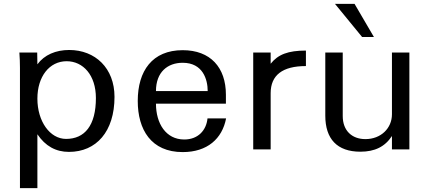

<svg xmlns="http://www.w3.org/2000/svg" viewBox="-20 -771 2213 991"><path d="M173 -262C173 -376 235 -455 324 -455C409 -455 475 -383 475 -265C475 -123 417 -54 321 -54C238 -54 173 -144 173 -262ZM173 -78C214 -17 268 13 336 13C477 13 571 -92 571 -271C571 -419 472 -513 337 -513C268 -513 209 -488 173 -439C173 -460 172 -491 172 -500H80C82 -474 83 -447 83 -421V200H173Z M691 -250C691 -102 760 14 923 14C1050 14 1127 -55 1147 -160H1051C1045 -98 1002 -51 931 -51C836 -51 785 -134 785 -236H1146V-282C1146 -423 1066 -512 923 -512C766 -512 691 -405 691 -250ZM785 -301C785 -399 845 -447 923 -447C1027 -447 1052 -361 1052 -301Z M1377 -290C1377 -383 1438 -430 1559 -430V-510C1467 -510 1415 -490 1377 -442V-500H1287V0H1377Z M2093 -500H2003V-181C2003 -109 1946 -53 1866 -53C1796 -53 1749 -97 1749 -172V-500H1659V-174C1659 -54 1720 12 1840 12C1915 12 1967 -14 2003 -69V0H2093ZM1910 -580 1810 -751H1709L1849 -580Z"/></svg>

Font: Perun
Style: Regular
Weight: 400
Foundry: Copyright (c) Stefan Peev, Context Ltd, 2016
Version: Version 1.089